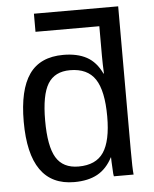

<svg xmlns="http://www.w3.org/2000/svg" viewBox="-53 -769 661 824"><g transform="rotate(-5 278.0 -357.5)"><path d="M40 -267Q40 -404 87 -471Q134 -538 234 -538Q294 -538 334.5 -516Q375 -494 399 -443H401Q400 -465 399.5 -483.5Q399 -502 399 -518V-647H124V-725H487V-109Q487 -25 490 0H405Q403 -5 402 -35Q401 -51 400.5 -62.5Q400 -74 400 -82H399Q374 -34 334 -12Q294 10 234 10Q40 10 40 -267ZM132 -264Q132 -153 161.5 -104Q191 -55 258 -55Q333 -55 366 -104Q399 -153 399 -258Q399 -369 365.5 -419.5Q332 -470 257 -470Q191 -470 161.5 -422Q132 -374 132 -264Z"/></g></svg>

Font: Libra Sans
Style: Regular
Weight: 400
Foundry: Context Ltd
Version: Version 1.000; ttfautohint (v1.3)